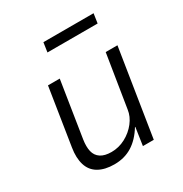

<svg xmlns="http://www.w3.org/2000/svg" viewBox="-163 -815 904 948"><g transform="rotate(-30 289.0 -341.0)"><path d="M219 8Q165 8 129.5 -12.5Q94 -33 81.5 -73.5Q69 -114 78 -169L129 -494H196L146 -176Q140 -137 146.5 -109.5Q153 -82 175.5 -67Q198 -52 237 -52Q279 -52 316.5 -72Q354 -92 379.5 -124.5Q405 -157 410 -194L458 -494H525L447 0H385L400 -101H398Q365 -47 321 -19.5Q277 8 219 8ZM208 -636 216 -690H502L494 -636Z"/></g></svg>

Font: Nunito Sans 7pt SemiCondensed Light
Style: Italic
Weight: 300
Width: 4
Italic angle: -9°
Designer: Vernon Adams
Foundry: Vernon Adams
Version: Version 3.101;gftools[0.9.27]